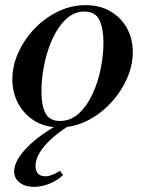

<svg xmlns="http://www.w3.org/2000/svg" viewBox="-20 -482 564 746"><path d="M211 13Q156 13 115 -12Q74 -37 51 -79.5Q28 -122 28 -174Q28 -227 51.5 -278.5Q75 -330 115 -371.5Q155 -413 206 -437.5Q257 -462 313 -462Q368 -462 409 -438Q450 -414 473 -373Q496 -332 496 -280Q496 -227 472.5 -175Q449 -123 409 -80.5Q369 -38 318 -12.5Q267 13 211 13ZM213 -12Q254 -12 285.5 -40.5Q317 -69 338.5 -114.5Q360 -160 371 -213.5Q382 -267 382 -317Q382 -370 366.5 -403.5Q351 -437 308 -437Q268 -437 237 -408Q206 -379 184.5 -332.5Q163 -286 152 -231.5Q141 -177 141 -127Q141 -71 157 -41.5Q173 -12 213 -12ZM112 244Q78 244 56.5 227.5Q35 211 35 184Q35 142 86 90Q137 38 222 -6L258 0Q191 41 154.5 83.5Q118 126 118 163Q118 182 128 192.5Q138 203 156 203Q168 203 181.5 198Q195 193 213 182L225 198Q205 218 174 231Q143 244 112 244Z"/></svg>

Font: Libre Bodoni
Style: Italic
Weight: 400
Italic angle: -13°
Designer: Pablo Impallari, Rodrigo Fuenzalida
Foundry: Impallari Type
Version: Version 2.005;gftools[0.9.23]